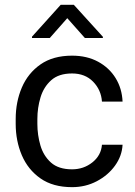

<svg xmlns="http://www.w3.org/2000/svg" viewBox="-20 -770 563 800"><path d="M280.3 -64.5Q328.6 -64.5 365 -93.5Q401.4 -122.6 404.8 -167H490.7Q488.3 -120.1 459.2 -79.8Q430.2 -39.6 383.3 -14.9Q336.4 9.8 280.3 9.8Q200.7 9.8 148.7 -26.6Q96.7 -63 71 -123Q45.4 -183.1 45.4 -253.9V-274.4Q45.4 -345.2 71 -405.3Q96.7 -465.3 148.9 -501.7Q201.2 -538.1 280.3 -538.1Q342.3 -538.1 388.7 -512.9Q435.1 -487.8 461.7 -444.6Q488.3 -401.4 490.7 -346.7H404.8Q401.4 -395.5 367.9 -429.7Q334.5 -463.9 280.3 -463.9Q224.6 -463.9 193.1 -435.5Q161.6 -407.2 148.7 -363.8Q135.7 -320.3 135.7 -274.4V-253.9Q135.7 -207.5 148.4 -164.1Q161.1 -120.6 192.6 -92.5Q224.1 -64.5 280.3 -64.5ZM287.6 -750 408.7 -616.7V-611.8H333.5L260.3 -694.3L187.5 -611.8H113.3V-617.2L232.9 -750Z"/></svg>

Font: Vazirmatn RD UI FD
Style: Regular
Weight: 400
Designer: Saber Rastikerdar
Foundry: Saber Rastikerdar
Version: Version 33.003